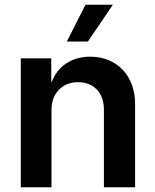

<svg xmlns="http://www.w3.org/2000/svg" viewBox="-20 -793 658 813"><path d="M198 -328C198 -398 244 -445 310 -445C378 -445 420 -399 420 -329V0H552V-354C552 -471 476 -553 362 -553C284 -553 225 -513 200 -448H197V-546H68V0H198ZM263 -617H352L458 -773H342Z"/></svg>

Font: Wafeq Semi Bold
Style: Regular
Weight: 600
Designer: Rasmus Andersson & Azza Alameddine
Foundry: Google & TypeTogether
Version: Version 3.000;January 28, 2025;FontCreator 15.0.0.3014 64-bi